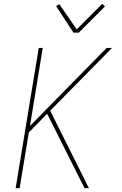

<svg xmlns="http://www.w3.org/2000/svg" viewBox="-20 -986 640 1006"><path d="M423 0 227 -390 131 -292 83 0H62L183 -735H204L137 -326L539 -735H567L243 -406L446 0ZM365 -815 274 -954 291 -964 382 -832 516 -966 530 -952 393 -815Z"/></svg>

Font: Iosevka Thin Extended
Style: Italic
Weight: 100
Width: 7
Italic angle: -9°
Monospace: yes
Designer: Belleve Invis
Foundry: Belleve Invis
Version: Version 32.5.0; ttfautohint (v1.8.4)